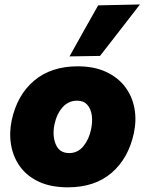

<svg xmlns="http://www.w3.org/2000/svg" viewBox="-20 -806 638 841"><path d="M277.5 14.5Q203 14.5 150.8 -9.8Q98.5 -34 68.2 -75.8Q38 -117.5 28.8 -169.8Q19.5 -222 31 -278Q55 -390 129.5 -452.8Q204 -515.5 320.5 -515.5Q392.5 -515.5 444.5 -491.2Q496.5 -467 527.8 -425.8Q559 -384.5 568.8 -332.2Q578.5 -280 566.5 -223.5Q543 -113 469.2 -49.2Q395.5 14.5 277.5 14.5ZM283 -135.5Q321 -135.5 345.8 -166.2Q370.5 -197 379 -240Q386 -272.5 382 -301Q378 -329.5 362.2 -347.2Q346.5 -365 318 -365Q279.5 -365 253.8 -335.8Q228 -306.5 218.5 -260.5Q208.5 -211 224.5 -173.2Q240.5 -135.5 283 -135.5ZM284.5 -559Q316 -615.5 347.2 -671.2Q378.5 -727 410 -782.5L593 -786.5Q548 -728 504 -671.5Q460 -615 418 -561Z"/></svg>

Font: Commissioner ExtraBold
Style: Italic
Weight: 800
Italic angle: -12°
Designer: Kostas Bartsokas
Foundry: Kostas Bartsokas
Version: Version 1.000; ttfautohint (v1.8.3)